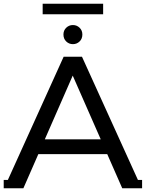

<svg xmlns="http://www.w3.org/2000/svg" viewBox="-27 -1006 786 1035"><path d="M-5 9 316 -700H415L737 9H632L345 -644H385L99 9ZM134 -175 161 -255H555L584 -175ZM-7 -36H96V9H-7ZM632 -36H739V9H632ZM366 -768Q345 -768 330 -782.5Q315 -797 315 -820Q315 -842 330 -856.5Q345 -871 366 -871Q387 -871 402 -856.5Q417 -842 417 -820Q417 -797 402 -782.5Q387 -768 366 -768ZM203 -929V-986H529V-929Z"/></svg>

Font: Montserrat Underline Thin Medium
Style: Regular
Weight: 500
Version: Version 9.000